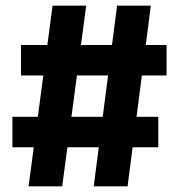

<svg xmlns="http://www.w3.org/2000/svg" viewBox="-20 -659 633 679"><path d="M81.1 0 165.9 -639H284.8L200 0ZM23.9 -138.3V-246H539.7V-138.3ZM311.5 0 394 -639H513.4L431.2 0ZM54.2 -392.1V-499.8H569.1V-392.1Z"/></svg>

Font: Anek Tamil Medium
Style: Regular
Weight: 500
Designer: Aadarsh Rajan (Tamil), Yesha Goshar (Latin)
Foundry: Ek Type
Version: Version 1.003